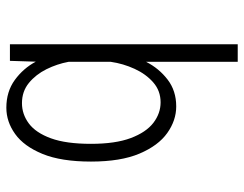

<svg xmlns="http://www.w3.org/2000/svg" viewBox="-100 -450 751 590"><g transform="rotate(-90 275.0 -155.5)"><path d="M242.5 11Q199.5 11 160.8 -16.5Q122 -44 97.5 -101.8Q73 -159.5 73 -251Q73 -342.5 96.5 -399.8Q120 -457 157.8 -484Q195.5 -511 238.5 -511Q288 -511 323.8 -485Q359.5 -459 380 -420.5L382.5 -500H433.5V200H379.5V-81.5Q359.5 -42 325 -15.5Q290.5 11 242.5 11ZM127.5 -251Q127.5 -176 145.2 -128.8Q163 -81.5 192 -59.2Q221 -37 255 -37Q290.5 -37 316.2 -59.5Q342 -82 358 -117Q374 -152 379.5 -190V-320Q373 -355 356.8 -387.8Q340.5 -420.5 314.5 -441.8Q288.5 -463 252.5 -463Q218.5 -463 190 -441.8Q161.5 -420.5 144.5 -374Q127.5 -327.5 127.5 -251Z"/></g></svg>

Font: Trispace SemiCondensed ExtraLight
Style: Regular
Weight: 200
Width: 4
Designer: Tyler Finck
Foundry: Etcetera Type Company
Version: Version 1.210; ttfautohint (v1.8.3)